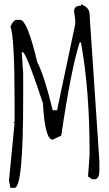

<svg xmlns="http://www.w3.org/2000/svg" viewBox="-20 -866 520 918"><path d="M367.2 -846.2Q408.2 -830.1 408.2 -797.9L455.1 -96.2V-48.8Q455.1 -14.2 435.1 -8.8H420.9L400.9 -22L408.2 -123V-144Q408.2 -436 367.2 -663.1H360.8Q319.8 -536.1 272.9 -217.8L231.9 -198.2Q194.8 -198.2 185.1 -373Q110.8 -598.1 90.8 -616.2H84L90.8 -515.1V-393.1Q90.8 32.2 49.8 32.2H29.8L22.9 -2L49.8 -278.8H43L49.8 -285.2V-373Q49.8 -694.8 29.8 -737.8Q43 -769 57.1 -771H77.1Q110.8 -769 158.2 -568.8Q191.9 -504.9 231.9 -338.9H252.9L339.8 -751V-771L334 -812Q334 -838.9 367.2 -838.9Z"/></svg>

Font: Loved by the King
Style: Regular
Weight: 400
Designer: Kimberly Geswein
Foundry: Kimberly Geswein
Version: Version 1.002 2006